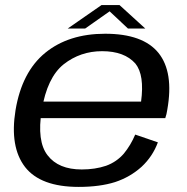

<svg xmlns="http://www.w3.org/2000/svg" viewBox="-20 -729 734 754"><path d="M289 5 301 -63.5Q209.5 -63.5 167 -119Q124 -174 144 -296.5Q165 -424.5 230 -476.5Q295.5 -528 381 -528Q469 -528 512 -479Q548 -434 534 -330H138.5L127 -265H629Q634.5 -280.5 637 -298.5Q663 -445.5 602.5 -521Q541.5 -596.5 393 -596.5Q249.5 -596.5 157.5 -521.5Q66 -446.5 41 -296.5Q17.5 -152 78.5 -73Q139.5 5 289 5ZM301 -63.5 289 5Q372 5 432 -14Q491 -33.5 536 -74Q579.5 -114.5 600 -170L511 -200.5Q493.5 -159 466.5 -126Q438 -93 396.5 -78Q353.5 -63.5 301 -63.5ZM246 -617H314.5L410.5 -684.5L482.5 -617H550.5L449.5 -709H378.5Z"/></svg>

Font: Anybody SemiExpanded
Style: Italic
Weight: 400
Width: 6
Italic angle: -10°
Version: Version 1.113;gftools[0.9.25]